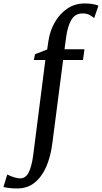

<svg xmlns="http://www.w3.org/2000/svg" viewBox="-136 -835 588 1107"><path d="M143.5 -600.5Q153 -661.5 182 -710Q211 -758.5 254.2 -786.8Q297.5 -815 350.5 -815Q371.5 -815 392 -812.5Q412.5 -810 431.5 -802.5L407 -730.5Q397.5 -739 380.8 -748.5Q364 -758 339 -757.5Q297.5 -757.5 275.8 -721.2Q254 -685 245.5 -622L236 -551H351L342.5 -489H228L165.5 -7Q156 67.5 131 125.5Q106 183.5 64.8 217.2Q23.5 251 -34.5 251.5Q-59 252 -81.5 249.2Q-104 246.5 -116 243L-94 171Q-90.5 173.5 -77.2 179Q-64 184.5 -48 189Q-32 193.5 -20 193.5Q12.5 193.5 29.8 158.5Q47 123.5 55.5 59L125.5 -489H59L66 -522.5L136 -549.5Z"/></svg>

Font: Merriweather Text Regular
Style: Italic
Weight: 400
Italic angle: -7.8°
Designer: Eben Sorkin
Foundry: Eben Sorkin
Version: Version 2.100; ttfautohint (v1.7.19-72a1) -l 8 -r 50 -G 200 